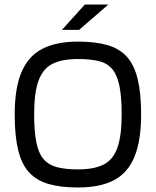

<svg xmlns="http://www.w3.org/2000/svg" viewBox="-20 -821 689 849"><path d="M325 8Q248 8 194.5 -7.5Q141 -23 108 -59.5Q75 -96 60 -158.5Q45 -221 45 -315Q45 -431 75 -502Q105 -573 167 -605Q229 -637 325 -637Q402 -637 455.5 -621.5Q509 -606 541.5 -569.5Q574 -533 589 -470.5Q604 -408 604 -315Q604 -199 574.5 -127.5Q545 -56 483.5 -24Q422 8 325 8ZM325 -72Q394 -72 436.5 -92.5Q479 -113 498.5 -166Q518 -219 518 -315Q518 -393 508 -441.5Q498 -490 476 -516Q454 -542 416.5 -551Q379 -560 325 -560Q256 -560 213.5 -539.5Q171 -519 151 -466Q131 -413 131 -315Q131 -238 141 -190Q151 -142 173.5 -116.5Q196 -91 233 -81.5Q270 -72 325 -72ZM459 -801 330 -689H254L355 -801Z"/></svg>

Font: Blinker
Style: Regular
Weight: 400
Designer: Juergen Huber
Foundry: supertype
Version: 1.017